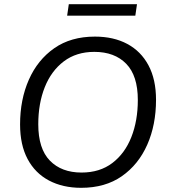

<svg xmlns="http://www.w3.org/2000/svg" viewBox="-20 -889 807 918"><path d="M368 9Q280 9 214 -26Q148 -61 112 -128.5Q76 -196 76 -294Q76 -413 118 -508Q160 -603 239.5 -658.5Q319 -714 434 -714Q523 -714 588.5 -679Q654 -644 690 -576.5Q726 -509 726 -412Q726 -292 684 -197Q642 -102 562.5 -46.5Q483 9 368 9ZM370 -64Q457 -64 517 -109.5Q577 -155 608 -233.5Q639 -312 639 -411Q639 -527 583.5 -584Q528 -641 431 -641Q345 -641 285 -595.5Q225 -550 194 -472Q163 -394 163 -295Q163 -178 218.5 -121Q274 -64 370 -64ZM301 -814 309 -869H635L627 -814Z"/></svg>

Font: Nunito Sans
Style: Italic
Weight: 400
Italic angle: -9°
Designer: Vernon Adams
Foundry: Vernon Adams
Version: Version 3.006; ttfautohint (v1.8.3)